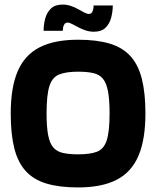

<svg xmlns="http://www.w3.org/2000/svg" viewBox="-20 -811 684 841"><path d="M322 10Q240 10 183.5 -7Q127 -24 92.5 -62Q58 -100 42.5 -162Q27 -224 27 -314Q27 -428 57.5 -499Q88 -570 153 -603.5Q218 -637 322 -637Q404 -637 460.5 -620Q517 -603 551.5 -565Q586 -527 601.5 -465Q617 -403 617 -314Q617 -200 586.5 -128.5Q556 -57 491 -23.5Q426 10 322 10ZM322 -135Q375 -135 405 -146.5Q435 -158 447.5 -196.5Q460 -235 460 -314Q460 -375 453 -411.5Q446 -448 430.5 -466.5Q415 -485 388 -491Q361 -497 322 -497Q270 -497 239.5 -485Q209 -473 196.5 -434Q184 -395 184 -314Q184 -254 191 -218.5Q198 -183 213.5 -165Q229 -147 256 -141Q283 -135 322 -135ZM474 -787Q474 -760.7 467 -733.8Q460 -707 442.2 -689.5Q424.5 -672 391 -672Q372 -672 354.5 -678Q337 -684 322 -692Q307 -700 295.5 -706Q284 -712 276 -712Q267.3 -712 262.7 -705.8Q258.1 -699.5 256.5 -691.1Q255 -682.6 255 -676H171Q171 -703.4 178 -729.7Q185 -756 203 -773.5Q221 -791 254 -791Q273 -791 290.5 -785Q308 -779 323 -770.5Q338 -762 349.5 -756Q361 -750 369.2 -750Q378 -750 382.4 -756.2Q386.8 -762.3 388.4 -771.2Q390 -780 390 -787Z"/></svg>

Font: Blinker
Style: Regular
Weight: 400
Designer: Juergen Huber
Foundry: supertype
Version: 1.017